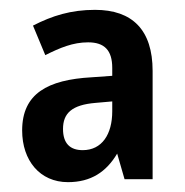

<svg xmlns="http://www.w3.org/2000/svg" viewBox="-20 -742 376 390"><path d="M173 -722C124 -722 86 -710 47 -690L72 -630C102 -645 128 -656 159 -656C192 -656 208 -640 208 -604V-588L166 -585C77 -580 25 -552 25 -477C25 -416 61 -372 118 -372C165 -372 196 -393 218 -430L233 -378H290V-598C290 -681 249 -722 173 -722ZM174 -533 208 -536V-516C208 -469 187 -437 148 -437C122 -437 108 -451 108 -480C108 -512 126 -529 174 -533Z"/></svg>

Font: Noto Sans Khmer Condensed SemiBold
Style: Regular
Weight: 600
Width: 3
Designer: Danh Hong and the Monotype Design Team
Foundry: Monotype Imaging Inc.
Version: Version 2.004